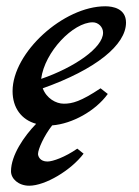

<svg xmlns="http://www.w3.org/2000/svg" viewBox="-20 -399 441 611"><path d="M226 74C187 101 148 115 131 115C107 115 101 98 101 91C101 76 120 33 146 0C210 -5 284 -46 323 -100L300 -118C237 -76 210 -69 183 -69C158 -69 128 -86 116 -118C285 -178 381 -256 381 -327C381 -372 339 -379 315 -379C182 -379 20 -232 20 -109C20 -56 48 -18 95 -5C57 34 15 95 15 146C15 170 39 192 73 192C124 192 206 143 246 90ZM111 -148C122 -234 213 -328 275 -328C293 -328 308 -313 308 -295C308 -247 216 -184 111 -148Z"/></svg>

Font: Marck Script
Style: Regular
Weight: 400
Designer: Denis Masharov, Marck Fogel
Foundry: Denis Masharov
Version: Version 1.002